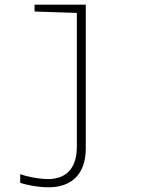

<svg xmlns="http://www.w3.org/2000/svg" viewBox="-20 -550 603 817"><path d="M186 247C283 247 345 193 345 81V-530H127V-501L307 -495V74C307 160 267 212 184 212C145 212 89 200 66 191V228C85 235 139 247 186 247Z"/></svg>

Font: Noto Sans Mono SemiCondensed ExtraLight
Style: Regular
Weight: 200
Width: 4
Designer: Monotype Design Team
Foundry: Monotype Imaging Inc.
Version: Version 2.014